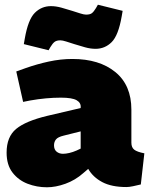

<svg xmlns="http://www.w3.org/2000/svg" viewBox="-20 -785 642 814"><path d="M179 9Q136 9 97 -6Q58 -21 33 -53.5Q8 -86 8 -138Q8 -205 48.5 -238.5Q89 -272 181 -294L322 -327V-329Q324 -349 305 -360Q286 -371 238 -371Q207 -371 174.5 -368Q142 -365 108 -359L78 -353L49 -482L88 -496Q136 -513 186.5 -524Q237 -535 287 -535Q401 -535 469 -479.5Q537 -424 537 -320V-180Q537 -160 549 -150.5Q561 -141 592 -135L577 -3Q561 1 544 4.5Q527 8 516 8Q453 8 413.5 -13Q374 -34 354 -69L333 -51Q299 -21 257.5 -6Q216 9 179 9ZM247 -133Q259 -133 274 -136.5Q289 -140 305 -147L322 -155V-228L250 -210Q225 -204 217 -193.5Q209 -183 209 -169Q209 -151 220 -142Q231 -133 247 -133ZM186 -572 81 -598 85 -621Q99 -702 127.5 -730.5Q156 -759 196 -759Q217 -759 240.5 -752.5Q264 -746 286 -739Q305 -733 320.5 -728Q336 -723 345 -723Q362 -723 370 -729.5Q378 -736 387 -751L395 -765L500 -739L496 -716Q482 -635 453.5 -606.5Q425 -578 385 -578Q364 -578 340.5 -584.5Q317 -591 295 -598Q276 -604 260.5 -609Q245 -614 236 -614Q220 -614 211.5 -607.5Q203 -601 194 -586Z"/></svg>

Font: REM Black
Style: Regular
Weight: 900
Designer: Octavio Pardo
Foundry: Ashler Design
Version: Version 1.005;gftools[0.9.28]